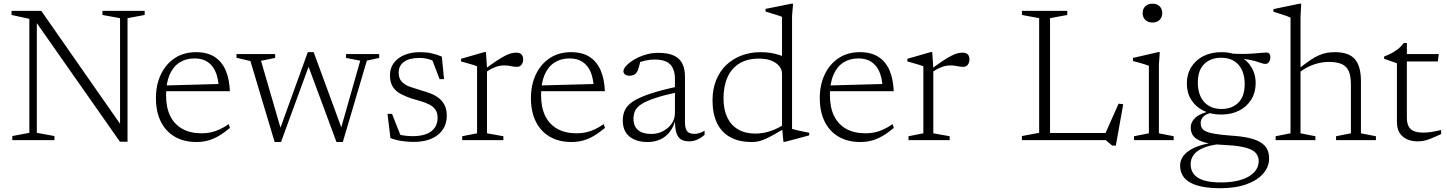

<svg xmlns="http://www.w3.org/2000/svg" viewBox="-20 -740 7641 1014"><path d="M135 -38.5V-640.5L41 -661V-682.5H198L634 -57.5L614 -31V-644L521 -661V-682.5H744V-661L653.5 -644V8.5H613.5L160 -638.5L174.5 -646.5V-38.5L267.5 -21.5V0H45V-21.5Z M1015.5 -464.5Q1075 -464.5 1113.5 -439.5Q1152 -414.5 1171.8 -368.5Q1191.5 -322.5 1194 -258.5H850.5L849 -288.5L1157.5 -297L1135 -279Q1133 -327 1118.2 -361Q1103.5 -395 1076 -413.2Q1048.5 -431.5 1007.5 -431.5Q962 -431.5 928 -409.8Q894 -388 875.5 -344.8Q857 -301.5 857 -237.5Q857 -172 879.2 -127.2Q901.5 -82.5 943.5 -59.2Q985.5 -36 1045 -36Q1071 -36 1094 -41Q1117 -46 1140.2 -56.8Q1163.5 -67.5 1188 -84.5L1194.5 -64.5Q1163.5 -38.5 1135.2 -22Q1107 -5.5 1078.5 2.2Q1050 10 1017 10Q951.5 10 903.5 -17.8Q855.5 -45.5 829.5 -97.5Q803.5 -149.5 803.5 -222Q803.5 -292 829.5 -346.8Q855.5 -401.5 903 -433Q950.5 -464.5 1015.5 -464.5Z M1882.5 -419.5 1807.5 -434V-454.5H1982.5V-434L1917.5 -420L1790.5 10H1757L1603.5 -404L1616 -404.5L1464 10H1430.5L1302.5 -417.5L1229 -435V-454.5H1433V-434L1358.5 -419L1468 -42.5L1451.5 -38.5L1605.5 -464.5H1636.5L1790 -47H1776.5Z M2197.5 -464.5Q2232 -464.5 2258.5 -458.8Q2285 -453 2313.5 -441L2325 -322H2301.5L2256.5 -440L2297 -403.5Q2268.5 -420.5 2244.8 -427.2Q2221 -434 2196 -434Q2141.5 -434 2113.5 -413.5Q2085.5 -393 2085.5 -356Q2085.5 -325.5 2102.2 -308.2Q2119 -291 2146.5 -281.2Q2174 -271.5 2206 -262Q2230 -255.5 2253.5 -246.5Q2277 -237.5 2296.2 -223Q2315.5 -208.5 2327.5 -185.8Q2339.5 -163 2339.5 -128Q2339.5 -86 2318.2 -55Q2297 -24 2257.8 -7.2Q2218.5 9.5 2164.5 9.5Q2131 9.5 2098.8 4.2Q2066.5 -1 2042 -11L2026.5 -138.5H2050.5L2101 -10.5L2058 -41.5Q2073.5 -34 2090.2 -29.2Q2107 -24.5 2124.5 -22.8Q2142 -21 2159.5 -21Q2224 -21 2257.5 -46.5Q2291 -72 2291 -117.5Q2291 -145 2278.8 -161.8Q2266.5 -178.5 2246.5 -188.5Q2226.5 -198.5 2202.5 -205.5Q2178.5 -212.5 2154.5 -219.5Q2123 -230 2097 -243.5Q2071 -257 2055.2 -280.5Q2039.5 -304 2039.5 -343Q2039.5 -379.5 2059.2 -406.8Q2079 -434 2114.8 -449.2Q2150.5 -464.5 2197.5 -464.5Z M2706 -462Q2725.5 -462 2734.2 -452.5Q2743 -443 2743 -427Q2743 -409.5 2734.2 -398.2Q2725.5 -387 2710.5 -387Q2699 -387 2688.2 -389Q2677.5 -391 2666 -392.8Q2654.5 -394.5 2641 -394.5Q2628 -394.5 2613.5 -391.2Q2599 -388 2581.8 -379.8Q2564.5 -371.5 2544 -357.5L2533.5 -369.5Q2572 -398.5 2599.5 -416.8Q2627 -435 2646.5 -445Q2666 -455 2680.2 -458.5Q2694.5 -462 2706 -462ZM2552 -378V-36L2638.5 -20.5V0H2421V-20.5L2499.5 -36V-390Q2493 -393 2480.2 -396.8Q2467.5 -400.5 2450.5 -405.5Q2433.5 -410.5 2415 -415.5V-429.5L2538.5 -465H2546.5Z M2996 -464.5Q3055.5 -464.5 3094 -439.5Q3132.5 -414.5 3152.2 -368.5Q3172 -322.5 3174.5 -258.5H2831L2829.5 -288.5L3138 -297L3115.5 -279Q3113.5 -327 3098.8 -361Q3084 -395 3056.5 -413.2Q3029 -431.5 2988 -431.5Q2942.5 -431.5 2908.5 -409.8Q2874.5 -388 2856 -344.8Q2837.5 -301.5 2837.5 -237.5Q2837.5 -172 2859.8 -127.2Q2882 -82.5 2924 -59.2Q2966 -36 3025.5 -36Q3051.5 -36 3074.5 -41Q3097.5 -46 3120.8 -56.8Q3144 -67.5 3168.5 -84.5L3175 -64.5Q3144 -38.5 3115.8 -22Q3087.5 -5.5 3059 2.2Q3030.5 10 2997.5 10Q2932 10 2884 -17.8Q2836 -45.5 2810 -97.5Q2784 -149.5 2784 -222Q2784 -292 2810 -346.8Q2836 -401.5 2883.5 -433Q2931 -464.5 2996 -464.5Z M3571 -285.5 3570 -255.5Q3490 -238.5 3441.5 -222.5Q3393 -206.5 3368 -190.2Q3343 -174 3334.2 -155Q3325.5 -136 3325.5 -113Q3325.5 -73.5 3349.8 -53Q3374 -32.5 3419.5 -32.5Q3454 -32.5 3482.5 -47.8Q3511 -63 3527.8 -88Q3544.5 -113 3544.5 -142.5V-323Q3544.5 -373 3520.2 -399.2Q3496 -425.5 3437 -425.5Q3413 -425.5 3388.5 -420.2Q3364 -415 3336 -403L3363 -423Q3360 -408 3356.8 -395.2Q3353.5 -382.5 3350 -372.8Q3346.5 -363 3341.5 -356.5Q3335.5 -347.5 3325.5 -343.8Q3315.5 -340 3305 -340Q3289 -340 3280.8 -347Q3272.5 -354 3272.5 -363.5Q3272.5 -377 3288 -393.5Q3303.5 -410 3329.5 -425.5Q3355.5 -441 3388.5 -451Q3421.5 -461 3455.5 -461Q3508.5 -461 3539.5 -446.2Q3570.5 -431.5 3584 -403.2Q3597.5 -375 3597.5 -335.5V-95.5Q3597.5 -72 3602.8 -58.2Q3608 -44.5 3619.2 -38.8Q3630.5 -33 3647 -33Q3659.5 -33 3672.5 -36.8Q3685.5 -40.5 3701 -49.5V-28Q3681 -10 3660.5 -1.8Q3640 6.5 3619.5 6.5Q3593 6.5 3576 -4.2Q3559 -15 3551.5 -40.8Q3544 -66.5 3545 -111.5L3548.5 -113Q3539 -72 3518.2 -44.8Q3497.5 -17.5 3467.5 -3.8Q3437.5 10 3400 10Q3340 10 3304.5 -18.8Q3269 -47.5 3269 -104.5Q3269 -133.5 3280 -158Q3291 -182.5 3322.5 -203.8Q3354 -225 3413.8 -245Q3473.5 -265 3571 -285.5Z M4110 -350Q4110 -384 4077.2 -407.2Q4044.5 -430.5 3988 -430.5Q3927 -430.5 3885.2 -405Q3843.5 -379.5 3822.2 -332.2Q3801 -285 3801 -220Q3801 -161.5 3820.8 -120Q3840.5 -78.5 3878.2 -56.5Q3916 -34.5 3969 -34.5Q4010 -34.5 4051.2 -48.5Q4092.5 -62.5 4139.5 -94.5V-71Q4095 -44.5 4065.8 -28.2Q4036.5 -12 4016.5 -3.8Q3996.5 4.5 3981.5 7.2Q3966.5 10 3950.5 10Q3882 10 3835.8 -16Q3789.5 -42 3766.2 -91.2Q3743 -140.5 3743 -209.5Q3743 -269.5 3762.2 -317Q3781.5 -364.5 3816.2 -397.2Q3851 -430 3897 -447.2Q3943 -464.5 3997 -464.5Q4024.5 -464.5 4047.8 -461Q4071 -457.5 4094.8 -450Q4118.5 -442.5 4146.5 -428.5L4110 -398V-650.5Q4104 -654 4088.8 -658.8Q4073.5 -663.5 4055.5 -669Q4037.5 -674.5 4023 -679V-693L4160 -720.5H4168.5L4163 -657V-59.5Q4167.5 -57.5 4179 -54.8Q4190.5 -52 4205 -48.8Q4219.5 -45.5 4232.5 -43Q4245.5 -40.5 4253.5 -39V-25L4126.5 9H4117.5L4110 -68.5Z M4521.5 -464.5Q4581 -464.5 4619.5 -439.5Q4658 -414.5 4677.8 -368.5Q4697.5 -322.5 4700 -258.5H4356.5L4355 -288.5L4663.5 -297L4641 -279Q4639 -327 4624.2 -361Q4609.5 -395 4582 -413.2Q4554.5 -431.5 4513.5 -431.5Q4468 -431.5 4434 -409.8Q4400 -388 4381.5 -344.8Q4363 -301.5 4363 -237.5Q4363 -172 4385.2 -127.2Q4407.5 -82.5 4449.5 -59.2Q4491.5 -36 4551 -36Q4577 -36 4600 -41Q4623 -46 4646.2 -56.8Q4669.5 -67.5 4694 -84.5L4700.5 -64.5Q4669.5 -38.5 4641.2 -22Q4613 -5.5 4584.5 2.2Q4556 10 4523 10Q4457.5 10 4409.5 -17.8Q4361.5 -45.5 4335.5 -97.5Q4309.5 -149.5 4309.5 -222Q4309.5 -292 4335.5 -346.8Q4361.5 -401.5 4409 -433Q4456.5 -464.5 4521.5 -464.5Z M5063 -462Q5082.5 -462 5091.2 -452.5Q5100 -443 5100 -427Q5100 -409.5 5091.2 -398.2Q5082.5 -387 5067.5 -387Q5056 -387 5045.2 -389Q5034.5 -391 5023 -392.8Q5011.5 -394.5 4998 -394.5Q4985 -394.5 4970.5 -391.2Q4956 -388 4938.8 -379.8Q4921.5 -371.5 4901 -357.5L4890.5 -369.5Q4929 -398.5 4956.5 -416.8Q4984 -435 5003.5 -445Q5023 -455 5037.2 -458.5Q5051.5 -462 5063 -462ZM4909 -378V-36L4995.5 -20.5V0H4778V-20.5L4856.5 -36V-390Q4850 -393 4837.2 -396.8Q4824.5 -400.5 4807.5 -405.5Q4790.5 -410.5 4772 -415.5V-429.5L4895.5 -465H4903.5Z M5873 29H5854L5819.5 0H5491V-37.5H5851.5L5811 -20.5L5887.5 -192.5L5912 -189.5ZM5525.5 -644V0H5377V-21.5L5468 -38.5V-644L5377 -661V-682.5H5616.5V-661Z M6066.5 -621Q6043.5 -621 6029 -634.8Q6014.5 -648.5 6014.5 -671Q6014.5 -693.5 6029 -707Q6043.5 -720.5 6066.5 -720.5Q6090 -720.5 6104 -707Q6118 -693.5 6118 -671Q6118 -648.5 6104 -634.8Q6090 -621 6066.5 -621ZM6105 -464.5 6100.5 -399.5V-36L6178.5 -20.5V0H5969V-20.5L6047.5 -36V-392.5Q6042 -395 6027.8 -399.5Q6013.5 -404 5996.2 -409Q5979 -414 5963.5 -417.5V-434L6095.5 -464.5Z M6424 254Q6369.5 254 6329.5 246Q6289.5 238 6263.5 222.8Q6237.5 207.5 6225 185.2Q6212.5 163 6212.5 135Q6212.5 111.5 6224.5 91.2Q6236.5 71 6261 54.8Q6285.5 38.5 6322.5 27.2Q6359.5 16 6409.5 10.5L6439.5 6.5L6430.5 19.5Q6370.5 26 6335 41.2Q6299.5 56.5 6283.8 78.5Q6268 100.5 6268 127.5Q6268 157 6284.2 178.8Q6300.5 200.5 6336 212Q6371.5 223.5 6427.5 223.5Q6491.5 223.5 6536.2 209Q6581 194.5 6604.2 169.2Q6627.5 144 6627.5 111.5Q6627.5 93 6619.2 78Q6611 63 6591.2 52.2Q6571.5 41.5 6536.2 34.8Q6501 28 6447.5 25.5Q6392.5 23.5 6357.5 15.8Q6322.5 8 6303 -4.2Q6283.5 -16.5 6276 -32.2Q6268.5 -48 6268.5 -66Q6268.5 -97 6295.5 -120.5Q6322.5 -144 6378.5 -154L6386 -146Q6351.5 -140 6336.2 -125.2Q6321 -110.5 6321 -89.5Q6321 -76 6326.2 -65.5Q6331.5 -55 6347.2 -47Q6363 -39 6394.5 -33.5Q6426 -28 6478.5 -24Q6535 -20.5 6574.2 -11.8Q6613.5 -3 6637.2 11.8Q6661 26.5 6671.8 47.5Q6682.5 68.5 6682.5 96.5Q6682.5 140.5 6651.8 176.2Q6621 212 6563.2 233Q6505.5 254 6424 254ZM6429.5 -135Q6376 -135 6335 -155.8Q6294 -176.5 6271 -213.2Q6248 -250 6248 -298.5Q6248 -348 6271.2 -385.5Q6294.5 -423 6335.8 -443.8Q6377 -464.5 6430.5 -464.5Q6470.5 -464.5 6503.5 -452.8Q6536.5 -441 6560.8 -419.2Q6585 -397.5 6598.2 -367.5Q6611.5 -337.5 6611.5 -301Q6611.5 -252 6588.2 -214.2Q6565 -176.5 6524 -155.8Q6483 -135 6429.5 -135ZM6431.5 -164.5Q6486.5 -164.5 6520 -197.8Q6553.5 -231 6553.5 -295.5Q6553.5 -361 6520.8 -398Q6488 -435 6429 -435Q6374 -435 6340 -402Q6306 -369 6306 -304Q6306 -239 6339.2 -201.8Q6372.5 -164.5 6431.5 -164.5ZM6501.5 -432 6475.5 -457.5Q6514.5 -455 6545 -455.2Q6575.5 -455.5 6598.5 -457.2Q6621.5 -459 6638.8 -460.8Q6656 -462.5 6668 -462.5Q6678.5 -462.5 6683.8 -456.2Q6689 -450 6689 -437.5Q6689 -423 6681.8 -412.8Q6674.5 -402.5 6663 -402.5Q6653.5 -402.5 6642.2 -406.5Q6631 -410.5 6613.8 -415.8Q6596.5 -421 6569.5 -425.8Q6542.5 -430.5 6501.5 -432Z M7036 -20.5 7114.5 -36V-294Q7114.5 -338 7103.2 -364Q7092 -390 7066.2 -401.5Q7040.5 -413 6996.5 -413Q6961 -413 6922 -400.5Q6883 -388 6844.5 -359.5L6833 -371.5Q6868 -400.5 6894.8 -419Q6921.5 -437.5 6943.8 -447.2Q6966 -457 6986.8 -460.8Q7007.5 -464.5 7030.5 -464.5Q7103.5 -464.5 7135.5 -427.5Q7167.5 -390.5 7167.5 -311.5V-36L7246.5 -20.5V0H7036ZM6927 0H6717V-20.5L6795.5 -36V-647Q6789 -650.5 6775.2 -655.5Q6761.5 -660.5 6743.2 -666.2Q6725 -672 6705.5 -678V-692L6843.5 -720.5H6852L6848.5 -654.5V-36L6927 -20.5Z M7410 -117Q7410 -77 7430.5 -58.2Q7451 -39.5 7497 -39.5Q7515.5 -39.5 7539 -43Q7562.5 -46.5 7591 -53.5V-32Q7556.5 -16 7535 -7.5Q7513.5 1 7498 3.8Q7482.5 6.5 7465.5 6.5Q7435.5 6.5 7410.8 -4.5Q7386 -15.5 7371.8 -38.2Q7357.5 -61 7357.5 -96V-406L7290 -429.5V-441.5Q7305 -447.5 7317.5 -453.2Q7330 -459 7340.8 -465.8Q7351.5 -472.5 7360.8 -479.5Q7370 -486.5 7378.5 -495Q7387 -503.5 7394.5 -513H7410V-438.5ZM7382.5 -415.5 7383 -454.5H7578.5L7573.5 -415.5Z"/></svg>

Font: Newsreader Light
Style: Regular
Weight: 300
Designer: Hugues Gentile
Foundry: Production Type
Version: Version 1.003